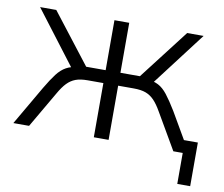

<svg xmlns="http://www.w3.org/2000/svg" viewBox="-72 -587 942 806"><g transform="rotate(10 399.0 -183.5)"><path d="M732 132V0H697V-54H787V132ZM10 0 107 -167Q130 -206 148 -229.5Q166 -253 187 -264.5Q208 -276 238 -279L218 -260L36 -499H105L270 -286H353V-499H416V-286H499L663 -499H733L551 -260L531 -279Q560 -276 580 -265.5Q600 -255 618.5 -231.5Q637 -208 662 -167L759 0H692L603 -153Q586 -183 570 -199.5Q554 -216 534 -223.5Q514 -231 482 -231H416V0H353V-231H286Q255 -231 235 -223.5Q215 -216 199 -199.5Q183 -183 166 -153L77 0Z"/></g></svg>

Font: Nunitoga
Style: Light
Weight: 300
Designer: Vernon Adams
Foundry: Vernon Adams
Version: Version 1.0